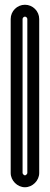

<svg xmlns="http://www.w3.org/2000/svg" viewBox="-20 -729 210 808"><path d="M95 -1C95 3 89 9 85 9C81 9 75 3 75 -1V-649C75 -654 80 -659 85 -659C90 -659 95 -654 95 -649ZM145 -1V-649C145 -682 118 -709 85 -709C52 -709 25 -682 25 -649V-1C25 31 53 59 85 59C117 59 145 31 145 -1Z"/></svg>

Font: Electronic
Style: Outline
Weight: 700
Version: Version 1.011